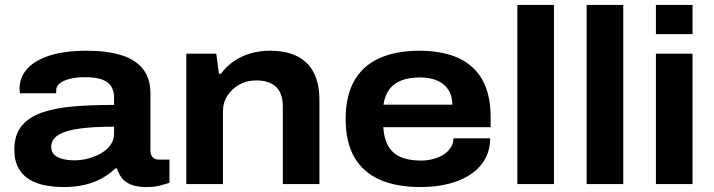

<svg xmlns="http://www.w3.org/2000/svg" viewBox="-20 -744 2885 776"><path d="M237 12Q200 12 164.5 5.5Q129 -1 100.5 -17.5Q72 -34 55 -64Q38 -94 38 -140Q38 -199 67.5 -235Q97 -271 151 -289.5Q205 -308 278.5 -314Q352 -320 441 -320V-350Q441 -377 429 -395.5Q417 -414 391.5 -423Q366 -432 324 -432Q287 -432 261 -425Q235 -418 221 -406.5Q207 -395 207 -378V-367H61Q60 -371 59.5 -375.5Q59 -380 59 -385Q59 -432 90.5 -466.5Q122 -501 182.5 -520Q243 -539 329 -539Q413 -539 470.5 -521Q528 -503 558 -465Q588 -427 588 -366V-136Q588 -118 597 -108.5Q606 -99 622 -99H665V-5Q653 -1 628.5 5.5Q604 12 573 12Q535 12 510.5 2.5Q486 -7 472.5 -24.5Q459 -42 453 -63H446Q423 -41 392 -23.5Q361 -6 322 3Q283 12 237 12ZM281 -96Q309 -96 337 -103.5Q365 -111 388.5 -124.5Q412 -138 426.5 -158Q441 -178 441 -203V-232Q359 -232 302.5 -224.5Q246 -217 216.5 -199Q187 -181 187 -150Q187 -130 199.5 -118.5Q212 -107 233.5 -101.5Q255 -96 281 -96Z M733 0V-527H854L865 -446H873Q897 -478 928 -498.5Q959 -519 995.5 -529Q1032 -539 1071 -539Q1135 -539 1179.5 -517.5Q1224 -496 1247.5 -451.5Q1271 -407 1271 -338V0H1123V-314Q1123 -342 1115.5 -362Q1108 -382 1094 -394.5Q1080 -407 1060 -413Q1040 -419 1015 -419Q978 -419 948 -402.5Q918 -386 899.5 -358Q881 -330 881 -292V0Z M1679 12Q1583 12 1515.5 -17.5Q1448 -47 1412.5 -108Q1377 -169 1377 -263Q1377 -357 1412 -418Q1447 -479 1514 -509Q1581 -539 1674 -539Q1768 -539 1832.5 -509.5Q1897 -480 1930 -420.5Q1963 -361 1963 -271V-230H1529Q1532 -184 1549 -154Q1566 -124 1599 -109.5Q1632 -95 1681 -95Q1704 -95 1727.5 -100.5Q1751 -106 1769.5 -117Q1788 -128 1800 -145Q1812 -162 1813 -185H1961Q1961 -139 1941 -102.5Q1921 -66 1884 -40.5Q1847 -15 1795 -1.5Q1743 12 1679 12ZM1530 -321H1808Q1808 -350 1798 -370.5Q1788 -391 1770.5 -404.5Q1753 -418 1729.5 -424.5Q1706 -431 1677 -431Q1634 -431 1602.5 -419Q1571 -407 1553 -382Q1535 -357 1530 -321Z M2071 0V-724H2219V0Z M2351 0V-724H2499V0Z M2631 -606V-724H2779V-606ZM2631 0V-527H2779V0Z"/></svg>

Font: Archivo SemiExpanded
Style: Bold
Weight: 700
Width: 6
Designer: Hector Gatti
Foundry: Omnibus-Type
Version: Version 2.001